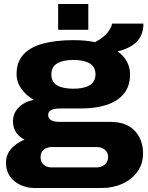

<svg xmlns="http://www.w3.org/2000/svg" viewBox="-20 -740 739 961"><path d="M271 -591V-720H422V-591ZM153 201Q115 201 82.5 186Q50 171 30 143Q10 115 10 75Q10 33 37 3.5Q64 -26 103 -41Q45 -71 45 -133Q45 -174 74.5 -203Q104 -232 149 -240Q111 -262 87 -295.5Q63 -329 63 -369Q63 -431 98.5 -468.5Q134 -506 198 -522.5Q262 -539 347 -539Q409 -539 456 -529Q501 -553 520 -579Q539 -605 541 -622H698Q697 -562 663 -529.5Q629 -497 569 -483Q598 -462 614.5 -432.5Q631 -403 631 -368Q631 -309 600 -271Q569 -233 513.5 -215Q458 -197 384 -197H279Q221 -197 221 -164Q221 -150 233.5 -140Q246 -130 279 -130H532Q613 -130 654.5 -85.5Q696 -41 696 28Q696 80 668 119Q640 158 593 179.5Q546 201 489 201ZM347 -296Q400 -296 429 -313.5Q458 -331 458 -368Q458 -405 429 -422.5Q400 -440 347 -440Q295 -440 266 -422.5Q237 -405 237 -368Q237 -330 265.5 -313Q294 -296 347 -296ZM238 98H463Q487 98 504 84Q521 70 521 46Q521 22 504.5 9Q488 -4 465 -4H239Q215 -4 199 9Q183 22 183 46Q183 70 198.5 84Q214 98 238 98Z"/></svg>

Font: Archivo SemiExpanded ExtraBold
Style: Regular
Weight: 800
Width: 6
Designer: Hector Gatti
Foundry: Omnibus-Type
Version: Version 2.001; ttfautohint (v1.8.3)